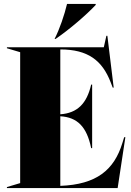

<svg xmlns="http://www.w3.org/2000/svg" viewBox="-20 -951 664 971"><path d="M15 0H575L614 -257H608L599 -228C557 -91 468 -18 285 -11V-363C371 -358 419 -310 441 -202H446V-523H441C419 -427 371 -379 285 -373V-701C424 -701 497 -646 540 -534L550 -508H555L523 -770H518L505 -712H15V-707L82 -687V-25L15 -5ZM256 -754H261C335 -805 417 -876 464 -926V-931H319C306 -876 282 -805 256 -754Z"/></svg>

Font: Nyght Serif Dark
Style: Regular
Weight: 800
Designer: Maksym Kobuzan
Version: Version 0.410;Glyphs 3.1.2 (3151)